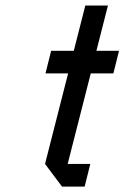

<svg xmlns="http://www.w3.org/2000/svg" viewBox="-20 -687 458 707"><path d="M229.2 -83.3H312.5L291.7 0H208.3L145.8 -83.3L230.8 -416.7H147.5L168.3 -500H251.7L294.2 -666.7H377.5L335 -500H418.3L397.5 -416.7H314.2Z"/></svg>

Font: Yulong
Style: Italic
Weight: 400
Italic angle: -14.25°
Designer: GGBotNet
Foundry: f0n7.com
Version: 1.00